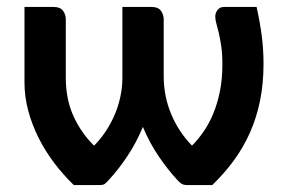

<svg xmlns="http://www.w3.org/2000/svg" viewBox="-20 -533 824 553"><path d="M719 -513Q729 -468.5 734 -429Q739 -389.5 739 -349.5Q739 -292 729 -243Q719 -194 700 -151.2Q681 -108.5 653.8 -71.2Q626.5 -34 591.5 0H519Q509 0 503.2 -3.5Q497.5 -7 490 -15.5Q463 -44.5 436.8 -83.2Q410.5 -122 391.5 -167.5Q373 -122.5 347.2 -83.8Q321.5 -45 294 -15.5Q286.5 -7 282 -3.5Q277.5 0 267 0H192.5Q162.5 -29 136.5 -63.2Q110.5 -97.5 91.5 -135.2Q72.5 -173 61.5 -213.5Q50.5 -254 50.5 -295.5V-513H134.5Q153.5 -513 161.5 -502Q169.5 -491 169.5 -477.5V-309Q169.5 -247 191.8 -198.2Q214 -149.5 251 -113.5Q268 -130.5 283 -152.5Q298 -174.5 309 -199.5Q320 -224.5 326.2 -252.2Q332.5 -280 332.5 -309V-513H416.5Q435.5 -513 443.5 -502Q451.5 -491 451.5 -477.5V-313.5Q451.5 -256 473 -204.5Q494.5 -153 533 -113.5Q550.5 -131 566.2 -153.8Q582 -176.5 594 -205.2Q606 -234 613.2 -269.2Q620.5 -304.5 620.5 -347.5Q620.5 -378 617.2 -400Q614 -422 610.2 -438Q606.5 -454 603.2 -465.2Q600 -476.5 600 -485.5Q600 -495.5 606.5 -504.2Q613 -513 625.5 -513Z"/></svg>

Font: Lato 2
Style: Bold
Weight: 700
Designer: Lukasz Dziedzic with Adam Twardoch and Botio Nikoltchev
Foundry: tyPoland Lukasz Dziedzic
Version: Version 2.015; 2015-08-06; http://www.latofonts.com/